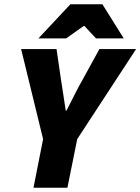

<svg xmlns="http://www.w3.org/2000/svg" viewBox="-20 -880 658 900"><path d="M137 0 182 -228 79 -650H245L266 -506Q272 -469 277 -435Q282 -401 288 -362H292Q312 -401 329.5 -436Q347 -471 368 -508L446 -650H618L342 -228L296 0ZM160 -700 310 -860H460L560 -700H430L376 -758H372L290 -700Z"/></svg>

Font: Source Sans 3 ExtraLight Black
Style: Italic
Weight: 900
Italic angle: -11°
Version: Version 3.052;hotconv 1.1.0;makeotfexe 2.6.0